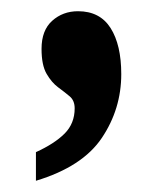

<svg xmlns="http://www.w3.org/2000/svg" viewBox="-20 -168 300 342"><path d="M44 103Q77 88 95 70Q113 52 113 25Q113 11 104 3.5Q95 -4 83.5 -12.5Q72 -21 63 -36.5Q54 -52 54 -81Q54 -114 73 -131Q92 -148 119 -148Q158 -148 177 -118Q196 -88 196 -36Q196 26 161.5 77.5Q127 129 44 154Z"/></svg>

Font: Noto Serif ExtraCondensed ExtraBold
Style: Regular
Weight: 800
Width: 2
Designer: Monotype Design Team
Foundry: Monotype Imaging Inc.
Version: Version 2.013; ttfautohint (v1.8.4.7-5d5b)